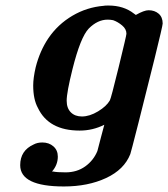

<svg xmlns="http://www.w3.org/2000/svg" viewBox="-20 -472 608 694"><path d="M357 -21Q315 0 268 0Q156 0 117 -82Q100 -113 100 -163Q100 -190 109 -229Q124 -288 155 -334Q189 -384 241.5 -415Q294 -446 355 -451Q357 -452 372 -452Q427 -452 464 -423L471 -418Q501 -435 517 -435Q539 -435 553.5 -422.5Q568 -410 568 -387Q568 -379 539 -261.5Q510 -144 481 -30Q452 84 451 85Q429 141 363.5 171.5Q298 202 211 202Q53 202 53 125Q53 72 102 50Q115 43 133 43Q157 43 173 57Q189 71 189 94Q189 124 168 148H172Q187 151 217 151Q258 151 288 129.5Q318 108 332 74Q334 68 345 24ZM221 -108Q221 -81 236 -66Q251 -51 276 -51Q304 -51 334.5 -69.5Q365 -88 377 -109Q381 -115 409 -229.5Q437 -344 437 -350Q437 -367 421.5 -380Q406 -393 389 -399Q379 -401 369 -401Q333 -401 301 -369Q271 -338 242 -222Q221 -138 221 -108Z"/></svg>

Font: KaTeX_Main
Style: Bold Italic
Weight: 700
Version: Version 1.1; ttfautohint (v1.3)